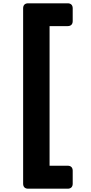

<svg xmlns="http://www.w3.org/2000/svg" viewBox="-20 -933 550 1162"><path d="M120 -883V179C120 198 131 209 150 209H390C409 209 420 198 420 179V100C420 81 409 70 390 70H280V-775H390C409 -775 420 -786 420 -805V-883C420 -902 409 -913 390 -913H150C131 -913 120 -902 120 -883Z"/></svg>

Font: Arvore Sans
Style: Bold
Weight: 700
Designer: Jonny Pinhorn (Latin) Dan Schunck (customization for Arvore)
Version: Version 1.000;Glyphs 3.3 (3305)